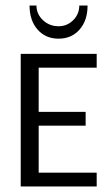

<svg xmlns="http://www.w3.org/2000/svg" viewBox="-20 -675 395 695"><path d="M192 -580Q223 -580 245 -602Q267 -624 267 -655H297Q297 -601 268 -568Q239 -535 192 -535Q145 -535 116 -568Q87 -601 87 -655H112Q112 -624 135.5 -602Q159 -580 192 -580ZM55 0V-480H330V-430H120V-270H290V-220H120V-50H330V0Z"/></svg>

Font: Glametrix
Style: Regular
Weight: 500
Designer: gluk
Foundry: gluk
Version: Version 0.40